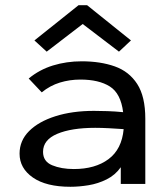

<svg xmlns="http://www.w3.org/2000/svg" viewBox="-20 -705 640 736"><path d="M250 11Q157 11 106 -24.5Q55 -60 55 -116Q55 -166 91.5 -202.5Q128 -239 192.5 -259.5Q257 -280 340 -280Q363 -280 392.5 -279Q422 -278 452 -275Q443 -347 401 -373.5Q359 -400 288 -400Q247 -400 209.5 -388.5Q172 -377 140 -351L90 -404Q131 -438 183 -454Q235 -470 293 -470Q365 -470 420 -450.5Q475 -431 506 -383Q537 -335 537 -250V0H443V-64Q422 -34 389 -17.5Q356 -1 319.5 5Q283 11 250 11ZM145 -123Q145 -86 180 -71.5Q215 -57 263 -57Q345 -57 396 -95Q447 -133 454 -210Q427 -212 397.5 -213.5Q368 -215 345 -215Q254 -215 199.5 -192Q145 -169 145 -123ZM159 -507 112 -550 281 -685H314L482 -550L436 -507L297 -613Z"/></svg>

Font: Inconsolata Expanded Medium
Style: Regular
Weight: 500
Width: 7
Monospace: yes
Designer: Raph Levien, Cyreal, Brenton Simpson
Foundry: Raph Levien, Cyreal, Google
Version: Version 3.001; ttfautohint (v1.8.2.53-6de2)